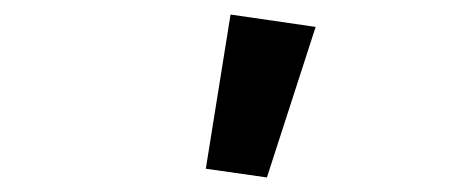

<svg xmlns="http://www.w3.org/2000/svg" viewBox="-20 -825 640 264"><path d="M414 -788 347 -581 263 -593 297 -805Z"/></svg>

Font: IBM Plex Sans SemiBold
Style: Regular
Weight: 600
Designer: Mike Abbink, Paul van der Laan, Pieter van Rosmalen
Foundry: Bold Monday
Version: Version 3.201